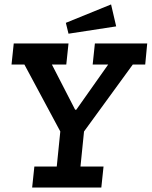

<svg xmlns="http://www.w3.org/2000/svg" viewBox="-20 -846 684 866"><path d="M635 -555H579L359 -253L343 -95H447L437 0H125L135 -95H236L252 -253L90 -555H32L42 -650H289L279 -555H214L319 -351H324L468 -555H398L408 -650H644ZM289 -694 277 -743 481 -826 504 -727Z"/></svg>

Font: Zilla Slab SemiBold
Style: Regular
Weight: 600
Designer: Typotheque.com
Foundry: Typotheque type foundry
Version: Version 1.0; 2017